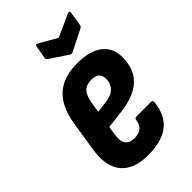

<svg xmlns="http://www.w3.org/2000/svg" viewBox="-213 -765 849 849"><g transform="rotate(-45 211.5 -340.5)"><path d="M190 8Q101 8 60.5 -41Q20 -90 35 -183L57 -323Q72 -415 120.5 -458.5Q169 -502 256 -502Q332 -502 374 -470Q416 -438 416 -380Q416 -306 373.5 -265Q331 -224 246 -213L156 -202L150 -163Q144 -125 156.5 -106.5Q169 -88 200 -88Q227 -88 243 -100.5Q259 -113 262 -139Q263 -150 274 -150H364Q377 -150 375 -139Q368 -65 322 -28.5Q276 8 190 8ZM169 -284 224 -291Q262 -296 279.5 -315Q297 -334 297 -363Q297 -385 284.5 -395.5Q272 -406 247 -406Q216 -406 199.5 -388.5Q183 -371 176 -330ZM381 -686Q397 -693 394 -678L384 -616Q383 -610 381.5 -607Q380 -604 375 -601L276 -551Q267 -546 260 -551L179 -605Q174 -608 171.5 -612Q169 -616 170 -622L180 -677Q182 -694 195 -686L277 -639Z"/></g></svg>

Font: Sofia Sans Condensed ExtraBold
Style: Italic
Weight: 800
Italic angle: -9°
Version: Version 4.100